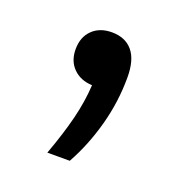

<svg xmlns="http://www.w3.org/2000/svg" viewBox="-64 -158 345 370"><g transform="rotate(20 109.0 27.0)"><path d="M165 -31.5Q165 18.5 151.8 67.2Q138.5 116 115.5 157.5H69.5Q86 112.5 95 76.5Q104 40.5 106 6Q82 5 67.2 -9.8Q52.5 -24.5 52.5 -48.5Q52.5 -73.5 67.5 -88.2Q82.5 -103 107.5 -103Q135 -103 150 -85.2Q165 -67.5 165 -31.5Z"/></g></svg>

Font: Encode Sans Semi Condensed
Style: Regular
Weight: 400
Width: 4
Designer: Multiple Designers
Foundry: Impallari Type
Version: Version 2.000